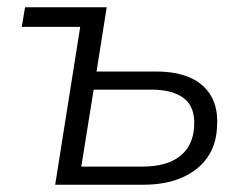

<svg xmlns="http://www.w3.org/2000/svg" viewBox="-20 -509 683 529"><path d="M132 0 201 -435H40L49 -489H274L246 -312H410Q496 -312 539.5 -272Q583 -232 578 -160Q576 -110 551 -74.5Q526 -39 481 -19.5Q436 0 374 0ZM204 -50H372Q439 -50 475.5 -78.5Q512 -107 515 -161Q518 -214 487 -238Q456 -262 397 -262H238Z"/></svg>

Font: Nunito Sans 10pt Light
Style: Italic
Weight: 300
Italic angle: -9°
Designer: Vernon Adams
Foundry: Vernon Adams
Version: Version 3.101;gftools[0.9.27]